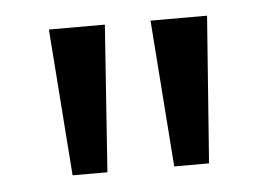

<svg xmlns="http://www.w3.org/2000/svg" viewBox="-32 -838 468 335"><g transform="rotate(-5 202.0 -670.5)"><path d="M162 -799 144 -542H83L64 -799ZM341 -799 322 -542H261L242 -799Z"/></g></svg>

Font: Noto Sans Sinhala UI SemiCondensed
Style: Regular
Weight: 400
Width: 4
Designer: Jelle Bosma - Monotype Design Team
Foundry: Monotype Imaging Inc.
Version: Version 2.006; ttfautohint (v1.8.4.7-5d5b)